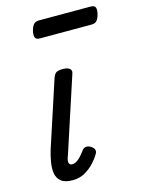

<svg xmlns="http://www.w3.org/2000/svg" viewBox="-119 -841 689 925"><g transform="rotate(-15 226.0 -378.0)"><path d="M127 15Q88 15 69 -1Q50 -17 46.5 -42.5Q43 -68 48 -97Q53 -126 61 -153L169 -483Q176 -503 186 -509Q196 -515 219 -515Q242 -515 252.5 -506Q263 -497 258 -483L135 -107Q128 -91 127.5 -80.5Q127 -70 131.5 -65Q136 -60 144 -60Q155 -60 166 -66.5Q177 -73 188 -85Q199 -97 210 -112Q218 -123 229.5 -124Q241 -125 254 -117Q268 -107 270 -97.5Q272 -88 266 -79Q257 -62 237.5 -40Q218 -18 190 -1.5Q162 15 127 15ZM151 -686Q131 -686 127 -698Q123 -710 127 -728Q132 -749 141 -760Q150 -771 168 -771H426Q446 -771 450 -759Q454 -747 449 -728Q444 -707 435 -696.5Q426 -686 408 -686Z"/></g></svg>

Font: Playwrite IN
Style: Regular
Weight: 400
Designer: Veronika Burian, José Scaglione
Foundry: TypeTogether
Version: Version 1.002